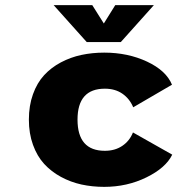

<svg xmlns="http://www.w3.org/2000/svg" viewBox="-20 -717 750 748"><path d="M579.5 -697 450.5 -553H318L189 -697H339.5L384.5 -625.5L429 -697ZM651 -114.5Q626 -63 550.5 -26Q475 11 386 11Q339.5 11 297.2 1.8Q255 -7.5 217.2 -28Q179.5 -48.5 152 -78.5Q124.5 -108.5 108.5 -152.8Q92.5 -197 92.5 -251Q92.5 -305.5 108.5 -350Q124.5 -394.5 152 -424.2Q179.5 -454 217.2 -474Q255 -494 297.2 -503Q339.5 -512 386 -512Q478 -512 552.8 -477Q627.5 -442 650 -387L499 -299Q485 -332.5 456.8 -352Q428.5 -371.5 388.5 -371.5Q282 -371.5 282 -251Q282 -129.5 388.5 -129.5Q428 -129.5 456.5 -148.8Q485 -168 498 -201Z"/></svg>

Font: League Mono ExtraBold
Style: Regular
Weight: 800
Width: 6
Designer: Tyler Finck
Foundry: The League of Moveable Type / Tyler Finck
Version: Version 2.210